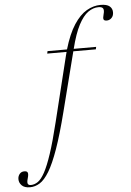

<svg xmlns="http://www.w3.org/2000/svg" viewBox="-216 -788 730 1066"><g transform="rotate(-5 149.0 -255.0)"><path d="M129 -170.5Q97 -44.5 69 34.5Q41 113.5 14.8 156.8Q-11.5 200 -37.8 216.2Q-64 232.5 -92.5 232.5Q-123 232.5 -138 217.5Q-153 202.5 -153 182Q-153 165.5 -143.2 153.5Q-133.5 141.5 -116 141.5Q-101.5 141.5 -98 150.8Q-94.5 160 -101 182Q-107.5 204 -103.5 212.2Q-99.5 220.5 -87 220.5Q-66.5 220.5 -47.5 207.5Q-28.5 194.5 -9 159Q10.5 123.5 32.5 57.2Q54.5 -9 80.5 -115.5L169.5 -477.5Q172 -488.5 175 -498.5H67L70 -512H178.5Q203.5 -597 236.5 -647.5Q269.5 -698 307.5 -720Q345.5 -742 385.5 -742Q420.5 -742 435.8 -729Q451 -716 451 -695.5Q451 -675.5 439.5 -664Q428 -652.5 412.5 -652.5Q398.5 -652.5 395.2 -660.2Q392 -668 398 -689Q404 -710 398.8 -720.2Q393.5 -730.5 372.5 -730.5Q343 -730.5 315 -710.8Q287 -691 262 -643.5Q237 -596 216 -512H341L338 -498.5H212.5Z"/></g></svg>

Font: Newsreader Display ExtraLight
Style: Italic
Weight: 275
Italic angle: -17°
Designer: Hugues Gentile
Foundry: Production Type
Version: Version 1.002